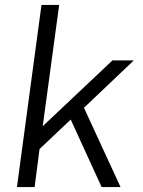

<svg xmlns="http://www.w3.org/2000/svg" viewBox="-20 -762 584 782"><path d="M471 0 322 -323 525 -516H438L154 -248L221 -742H149L49 0H121L141 -155L268 -275L394 0Z"/></svg>

Font: United Sans Light
Style: Italic
Weight: 300
Italic angle: -8°
Designer: Pablo Impallari, Rodrigo Fuenzalida (Modified by Dan O. Williams)
Version: Version 1.000;PS 001.000;hotconv 1.0.88;makeotf.lib2.5.64775